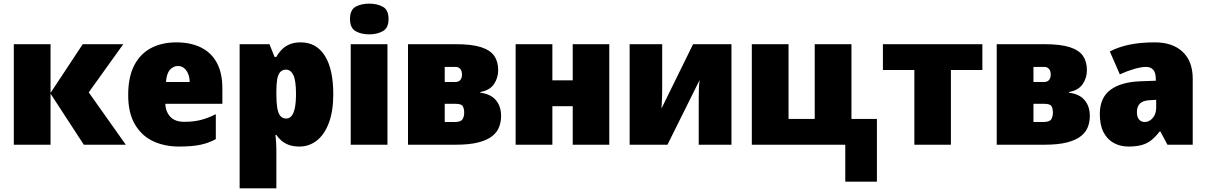

<svg xmlns="http://www.w3.org/2000/svg" viewBox="-20 -796 6634 1056"><path d="M435 -553H658L468 -288L672 0H441L258 -281V0H56V-553H258V-285Z M950 -563Q1028 -563 1085 -535Q1142 -507 1172.5 -451Q1203 -395 1203 -310V-225H889Q891 -182 916.5 -154Q942 -126 994 -126Q1043 -126 1083.5 -136Q1124 -146 1167 -168V-31Q1130 -10 1083.5 0Q1037 10 964 10Q885 10 822 -19.5Q759 -49 722 -112Q685 -175 685 -273Q685 -373 718.5 -437Q752 -501 811.5 -532Q871 -563 950 -563ZM959 -433Q933 -433 914.5 -412Q896 -391 893 -345H1023Q1023 -370 1015 -389.5Q1007 -409 993 -421Q979 -433 959 -433Z M1634 -563Q1720 -563 1766.5 -489.5Q1813 -416 1813 -278Q1813 -184 1788.5 -119.5Q1764 -55 1722 -22.5Q1680 10 1627 10Q1591 10 1566 0Q1541 -10 1525.5 -24.5Q1510 -39 1500 -54H1495Q1497 -35 1498.5 -13Q1500 9 1500 38V240H1298V-553H1462L1490 -483H1500Q1512 -505 1529.5 -523Q1547 -541 1572.5 -552Q1598 -563 1634 -563ZM1553 -413Q1533 -413 1521 -399.5Q1509 -386 1504.5 -360Q1500 -334 1500 -294V-279Q1500 -235 1504.5 -205Q1509 -175 1521 -159.5Q1533 -144 1554 -144Q1571 -144 1583 -157.5Q1595 -171 1601.5 -201Q1608 -231 1608 -280Q1608 -353 1593.5 -383Q1579 -413 1553 -413Z M2111 -553V0H1909V-553ZM2011 -776Q2054 -776 2085.5 -759Q2117 -742 2117 -691Q2117 -642 2085.5 -624.5Q2054 -607 2011 -607Q1967 -607 1936 -624.5Q1905 -642 1905 -691Q1905 -742 1936 -759Q1967 -776 2011 -776Z M2720 -410Q2720 -367 2696.5 -333Q2673 -299 2622 -290V-286Q2679 -279 2707.5 -245Q2736 -211 2736 -158Q2736 -127 2725.5 -98.5Q2715 -70 2688 -48Q2661 -26 2612 -13Q2563 0 2485 0H2224V-553H2486Q2575 -553 2626 -536.5Q2677 -520 2698.5 -488.5Q2720 -457 2720 -410ZM2533 -177Q2533 -198 2525.5 -211.5Q2518 -225 2486 -225H2426V-125H2481Q2514 -125 2523.5 -139.5Q2533 -154 2533 -177ZM2521 -385Q2521 -406 2511.5 -417Q2502 -428 2485 -428H2426V-345H2483Q2503 -345 2512 -356.5Q2521 -368 2521 -385Z M3018 -553V-354H3130V-553H3331V0H3130V-212H3018V0H2816V-553Z M3622 -338Q3622 -321 3622 -302.5Q3622 -284 3621.5 -266Q3621 -248 3620 -231Q3619 -214 3618 -199L3792 -553H4003V0H3823V-200Q3823 -226 3823 -254Q3823 -282 3824 -308.5Q3825 -335 3828 -356L3651 0H3443V-553H3622Z M4803 203H4629V0H4115V-553H4317V-142H4461V-553H4663V-142H4803Z M5383 -411H5210V0H5009V-411H4836V-553H5383Z M5958 -410Q5958 -367 5934.5 -333Q5911 -299 5860 -290V-286Q5917 -279 5945.5 -245Q5974 -211 5974 -158Q5974 -127 5963.5 -98.5Q5953 -70 5926 -48Q5899 -26 5850 -13Q5801 0 5723 0H5462V-553H5724Q5813 -553 5864 -536.5Q5915 -520 5936.5 -488.5Q5958 -457 5958 -410ZM5771 -177Q5771 -198 5763.5 -211.5Q5756 -225 5724 -225H5664V-125H5719Q5752 -125 5761.5 -139.5Q5771 -154 5771 -177ZM5759 -385Q5759 -406 5749.5 -417Q5740 -428 5723 -428H5664V-345H5721Q5741 -345 5750 -356.5Q5759 -368 5759 -385Z M6332 -563Q6429 -563 6484.5 -511Q6540 -459 6540 -363V0H6401L6362 -73H6358Q6336 -44 6313 -25.5Q6290 -7 6260 1.5Q6230 10 6186 10Q6142 10 6106 -9.5Q6070 -29 6049.5 -68.5Q6029 -108 6029 -169Q6029 -258 6087 -301.5Q6145 -345 6252 -349L6337 -352V-360Q6337 -397 6322.5 -412.5Q6308 -428 6284 -428Q6256 -428 6217 -416.5Q6178 -405 6139 -387L6084 -513Q6132 -538 6192.5 -550.5Q6253 -563 6332 -563ZM6305 -245Q6266 -243 6249.5 -226.5Q6233 -210 6233 -180Q6233 -152 6245 -138.5Q6257 -125 6276 -125Q6301 -125 6320 -147Q6339 -169 6339 -204V-247Z"/></svg>

Font: Noto Sans Display Black
Style: Regular
Weight: 900
Designer: Monotype Design Team
Foundry: Monotype Imaging Inc.
Version: Version 2.003